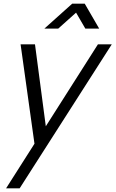

<svg xmlns="http://www.w3.org/2000/svg" viewBox="-20 -780 626 1040"><path d="M392 -711.5 442.3 -625H517.3L439 -760H371L220.3 -625H295.3ZM510.5 -540 228.1 -96 169.5 -540H91.5L166.7 -1.5L13 240H86.5L585.5 -540Z"/></svg>

Font: Manrope
Style: RegularItalic
Weight: 400
Italic angle: -15°
Designer: Mikhail Sharanda
Foundry: Mikhail Sharanda
Version: Version 4.502;hotconv 1.0.109;makeotfexe 2.5.65596